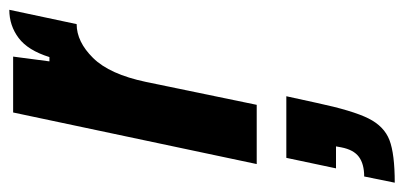

<svg xmlns="http://www.w3.org/2000/svg" viewBox="-302 -316 847 402"><g transform="rotate(-90 121.0 -114.5)"><path d="M87 -510H204L194 -434H203Q217 -479 243 -498.5Q269 -518 302 -518L272 -377Q235 -377 201 -342.5Q167 -308 151 -232L103 0H-21ZM14 177 16 166H-30L-8 62H121L107 126Q91 201 74.5 234Q58 267 29 278Q0 289 -60 289L-47 225Q-21 225 -6 214Q9 203 14 177Z"/></g></svg>

Font: Saira Ultra Condensed Black
Style: Italic
Weight: 900
Width: 1
Italic angle: -12°
Designer: Hector Gatti with collaboration of the Omnibus-Type team
Foundry: Omnibus-Type
Version: Version 1.001; ttfautohint (v1.8)